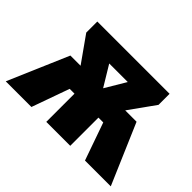

<svg xmlns="http://www.w3.org/2000/svg" viewBox="-114 -746 958 958"><g transform="rotate(45 365.5 -267.0)"><path d="M736 0H554L484 -199H450V0H281V-199H247L176 0H-5L132 -319H204L107 -456V-534H617V-456L519 -319H599ZM363 -319 428 -428H297Z"/></g></svg>

Font: Trujillo Black
Style: Regular
Weight: 900
Designer: Fira Sans original fonts by bBox Type GmbH, Carrois Corporate GbR, & Edenspiekermann AG / Changes by Cristiano Sobral
Foundry: Fira Sans original fonts by bBox Type GmbH, Carrois Corporate GbR, & Edenspiekermann AG / Changes by Cristiano Sobral
Version: Version 4.301;July 28, 2020;FontCreator 13.0.0.2655 64-bit